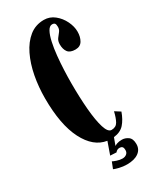

<svg xmlns="http://www.w3.org/2000/svg" viewBox="-221 -777 832 1012"><g transform="rotate(-30 195.0 -271.0)"><path d="M235 168.5Q211.5 168.5 188.2 162.8Q165 157 157.5 153L173 114Q178.5 117.5 196.2 123.5Q214 129.5 229.5 129.5Q245 129.5 255 121.2Q265 113 265 99Q265 83 259 77.8Q253 72.5 243.5 72.5Q227.5 72.5 218 85.5L180.5 83.5L207 8.5Q128.5 -3.5 81.2 -96.2Q34 -189 34 -349Q34 -418 46.2 -482.8Q58.5 -547.5 83.5 -599Q108.5 -650.5 146.2 -680.8Q184 -711 235 -711Q270.5 -711 298.5 -688.5Q326.5 -666 342.5 -633Q358.5 -600 358.5 -569Q358.5 -537 345.2 -514.5Q332 -492 302.5 -492Q269.5 -492 256.5 -509.8Q243.5 -527.5 243.5 -556.5Q243.5 -577 253 -590Q262.5 -603 272 -614.5Q281.5 -626 281.5 -642Q281.5 -658 276.5 -663.5Q271.5 -669 261.5 -669Q245 -669 233.2 -647.5Q221.5 -626 213.8 -590.5Q206 -555 201.8 -512.5Q197.5 -470 195.8 -427.5Q194 -385 194 -350Q194 -262 200.2 -189.2Q206.5 -116.5 220 -73.2Q233.5 -30 255 -30Q282.5 -30 294.5 -51.2Q306.5 -72.5 315 -109L348 -88Q333.5 -47 310.8 -21.2Q288 4.5 246.5 9L230 54Q232 51 244.5 46.2Q257 41.5 275.5 41.5Q295.5 41.5 313.2 54.2Q331 67 331 99.5Q331 132 305.5 150.2Q280 168.5 235 168.5Z"/></g></svg>

Font: Imbue 10pt Black
Style: Regular
Weight: 900
Designer: Tyler Finck
Foundry: Etcetera Type Company
Version: Version 1.102; ttfautohint (v1.8.3)